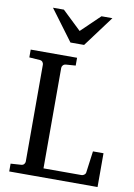

<svg xmlns="http://www.w3.org/2000/svg" viewBox="-99 -978 728 1041"><g transform="rotate(10 265.5 -458.0)"><path d="M26.9 0V-43L85 -46.9Q95.7 -47.9 100.8 -54.7Q106 -61.5 106 -68.8V-602.1Q106 -609.4 100.8 -616.2Q95.7 -623 85 -624L26.9 -627.9V-670.9H282.2V-627.9L229 -624Q218.3 -623 212.6 -616.2Q207 -609.4 207 -602.1V-48.8H417Q423.8 -48.8 430.9 -54Q438 -59.1 439 -65.9L455.1 -186H513.2V0ZM307.6 -746.1H232.4L106.4 -915.5H166.5L270.5 -816.4L373.5 -915.5H433.6Z"/></g></svg>

Font: Charis SIL Am
Style: Regular
Weight: 400
Foundry: SIL International
Version: Version 5.000